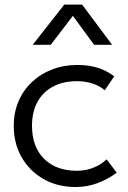

<svg xmlns="http://www.w3.org/2000/svg" viewBox="-20 -774 542 810"><path d="M299 15Q223 15 164 -18.5Q105 -52 71.5 -110.2Q38 -168.5 38 -242.5Q38 -299 57.8 -345.8Q77.5 -392.5 114 -427.2Q150.5 -462 199.8 -481Q249 -500 307 -500Q352.5 -500 390.8 -488.5Q429 -477 462 -452L422 -393.5Q400 -412 369.8 -421.8Q339.5 -431.5 305 -431.5Q247 -431.5 204.5 -409.2Q162 -387 138.5 -344.8Q115 -302.5 115 -243.5Q115 -154.5 166 -104Q217 -53.5 304.5 -53.5Q343 -53.5 376.5 -67.5Q410 -81.5 429.5 -102L472.5 -45.5Q435 -17.5 391 -1.2Q347 15 299 15ZM118 -585 251 -754.5H326.5L453 -585H377L287.5 -707L194 -585Z"/></svg>

Font: Geologica Cursive ExtraLight
Style: Regular
Weight: 250
Designer: Sindre Bremnes, Frode Helland
Foundry: Monokrom Skriftforlag AS
Version: Version 1.010;gftools[0.9.28]